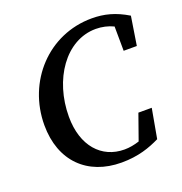

<svg xmlns="http://www.w3.org/2000/svg" viewBox="-126 -791 872 918"><g transform="rotate(-20 310.0 -331.5)"><path d="M339 17C425 17 485 -5 536 -30L563 -180H495L449 -50C424 -42 399 -37 373 -37C257 -37 176 -126 176 -275C176 -464 286 -626 440 -626C471 -626 502 -619 529 -606L530 -482H597L620 -628C557 -666 502 -680 439 -680C218 -680 52 -499 52 -277C52 -94 166 17 339 17Z"/></g></svg>

Font: Source Serif Pro Semibold
Style: Italic
Weight: 600
Italic angle: -12°
Designer: Frank Grießhammer
Foundry: Adobe Systems Incorporated
Version: Version 3.001;hotconv 1.0.111;makeotfexe 2.5.65597